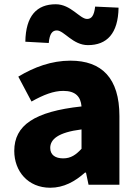

<svg xmlns="http://www.w3.org/2000/svg" viewBox="-20 -868 646 902"><path d="M216 14C279 14 332 -15 379 -57H384L396 0H541V-323C541 -501 458 -583 311 -583C222 -583 141 -553 66 -508L128 -391C185 -423 232 -441 277 -441C335 -441 359 -414 363 -368C141 -344 47 -279 47 -159C47 -64 111 14 216 14ZM277 -124C240 -124 216 -140 216 -173C216 -213 252 -246 363 -260V-169C337 -141 313 -124 277 -124ZM393 -656C482 -656 535 -710 537 -832L427 -837C422 -794 410 -779 389 -779C355 -779 313 -848 242 -848C153 -848 101 -794 99 -672L209 -666C213 -710 226 -725 247 -725C281 -725 322 -656 393 -656Z"/></svg>

Font: Noto Sans CJK HK Black
Style: Regular
Weight: 900
Designer: Ryoko NISHIZUKA 西塚涼子 (kana, bopomofo & ideographs); Paul D. Hunt (Latin, Greek & Cyrillic); Sandoll Communications 산돌커뮤니
Foundry: Adobe
Version: Version 2.004;hotconv 1.0.118;makeotfexe 2.5.65603